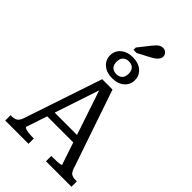

<svg xmlns="http://www.w3.org/2000/svg" viewBox="-346 -1300 1406 1406"><g transform="rotate(45 357.0 -597.0)"><path d="M202 -297H488L498 -239H189ZM333 -676 349 -657 155 -75Q155 -70 167 -65Q179 -60 199 -57.5Q219 -55 242 -55H255V0H14V-55H20Q49 -55 67.5 -64.5Q86 -74 98 -108L302 -716H409L619 -101Q630 -71 648.5 -63Q667 -55 695 -55H700V0H436V-55H450Q473 -55 493 -56Q513 -57 525.5 -59.5Q538 -62 538 -65ZM286 -881Q286 -848 303 -831.5Q320 -815 348 -815Q377 -815 394 -831.5Q411 -848 411 -881Q411 -914 394 -930.5Q377 -947 348 -947Q320 -947 303 -930.5Q286 -914 286 -881ZM477 -881Q477 -833 441.5 -802.5Q406 -772 348 -772Q291 -772 255 -802.5Q219 -833 219 -881Q219 -913 235.5 -937.5Q252 -962 281 -975.5Q310 -989 348 -989Q387 -989 415.5 -975.5Q444 -962 460.5 -937.5Q477 -913 477 -881ZM388 -1150 312 -1054V-1030H345L443 -1082Q461 -1092 474 -1102Q487 -1112 494.5 -1124Q502 -1136 502 -1149Q502 -1166 489 -1180Q476 -1194 455 -1194Q441 -1194 429.5 -1188Q418 -1182 408.5 -1172.5Q399 -1163 388 -1150Z"/></g></svg>

Font: Roboto Serif
Style: Regular
Weight: 400
Designer: Greg Gazdowicz
Foundry: Commercial Type
Version: Version 1.008